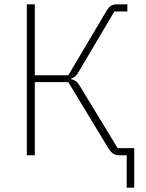

<svg xmlns="http://www.w3.org/2000/svg" viewBox="-20 -718 676 888"><path d="M566 150V-18L584 0H531Q516 0 505 -6.5Q494 -13 482 -31L296 -338H141V0H104V-698H141V-370H296L471 -665Q482 -684 493 -691Q504 -698 521 -698H569V-665H509L348 -393Q337 -373 328 -365Q319 -357 308 -354V-352Q320 -350 330 -343Q340 -336 352 -316L524 -33H601V150Z"/></svg>

Font: IBM Plex Sans ExtraLight
Style: Regular
Weight: 250
Designer: Mike Abbink, Paul van der Laan, Pieter van Rosmalen
Foundry: Bold Monday
Version: Version 3.201